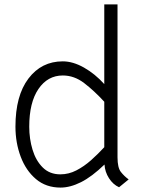

<svg xmlns="http://www.w3.org/2000/svg" viewBox="-20 -840 648 870"><path d="M519.5 8.5Q492 -4 473.8 -32.5Q455.5 -61 453.5 -94.5Q396 -39 347 -14.5Q298 10 254.5 10Q188.5 10 143 -28.5Q97.5 -67 73.8 -130Q50 -193 50 -266Q50 -406.5 109 -484.2Q168 -562 264.5 -562Q310.5 -562 360.5 -533.8Q410.5 -505.5 452.5 -459V-820H512.5V-127Q512.5 -80 527.8 -60.8Q543 -41.5 563 -27ZM253.5 -50Q291.5 -50 326.2 -68Q361 -86 392.8 -114.2Q424.5 -142.5 452.5 -173V-379Q407 -428.5 361.8 -463.2Q316.5 -498 264.5 -498Q196 -498 154.2 -436.8Q112.5 -375.5 112.5 -266Q112.5 -211 127.5 -161.5Q142.5 -112 173.8 -81Q205 -50 253.5 -50Z"/></svg>

Font: Junction Light
Style: Regular
Weight: 300
Designer: Caroline Hadilaksono
Foundry: Caroline Hadilaksono, Tyler Finck, The League of Moveable Type
Version: Version 2.000; ttfautohint (v1.8.3)